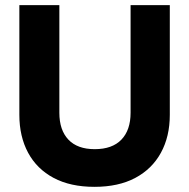

<svg xmlns="http://www.w3.org/2000/svg" viewBox="-20 -710 733 744"><path d="M346 14Q253 14 188 -20.5Q123 -55 89 -118Q55 -181 55 -265V-690H210V-273Q210 -206 245 -169Q280 -132 347 -132Q415 -132 450.5 -169Q486 -206 486 -273V-690H638V-265Q638 -181 603.5 -118Q569 -55 504 -20.5Q439 14 346 14Z"/></svg>

Font: Radio Canada Big
Style: Regular
Weight: 400
Designer: Étienne Aubert Bonn
Foundry: Coppers and Brasses
Version: Version 1.001